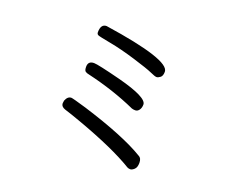

<svg xmlns="http://www.w3.org/2000/svg" viewBox="-112 -847 1224 1032"><g transform="rotate(20 500.0 -331.0)"><path d="M717 9Q727 9 739.5 -2.5Q752 -14 752 -40Q752 -67 735 -75Q620 -145 378 -220Q297 -244 289 -244Q268 -244 257 -216Q255 -207 255 -201Q255 -181 279 -173Q318 -161 373 -141Q587 -64 700 5Q708 9 717 9ZM634 -298Q647 -298 656 -310.5Q665 -323 665 -342Q665 -383 496 -427Q363 -461 340 -461Q306 -461 306 -428Q306 -407 314 -401.5Q322 -396 334 -394Q485 -359 614 -301Q623 -298 634 -298ZM302 -624Q302 -613 310.5 -609Q319 -605 384 -593Q449 -581 532.5 -555.5Q616 -530 643.5 -517.5Q671 -505 680 -505Q689 -505 701 -514Q713 -523 713 -547Q713 -615 335 -671Q302 -671 302 -624Z"/></g></svg>

Font: LXGW WenKai TC
Style: Bold
Weight: 700
Designer: LXGW / Fontworks Inc.
Foundry: LXGW / Fontworks Inc.
Version: Version 1.330;April 28, 2024